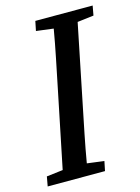

<svg xmlns="http://www.w3.org/2000/svg" viewBox="-126 -787 622 851"><g transform="rotate(-15 185.0 -361.5)"><path d="M113 -679 122 -723H385L377 -679L302 -670L229 -311Q216 -247 203 -183Q190 -119 179 -54L257 -44L248 0H-15L-7 -44L68 -53L142 -414Q155 -478 168 -541.5Q181 -605 192 -669Z"/></g></svg>

Font: Source Serif 4 Semibold
Style: Italic
Weight: 600
Italic angle: -12°
Designer: Frank Grießhammer
Foundry: Adobe
Version: Version 4.005;hotconv 1.1.0;makeotfexe 2.6.0